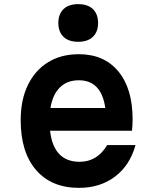

<svg xmlns="http://www.w3.org/2000/svg" viewBox="-20 -890 740 928"><path d="M635 -189Q608 -91 536 -36.5Q464 18 362 18Q229 18 154.5 -68Q80 -154 80 -309Q80 -407 114.5 -478.5Q149 -550 212 -589Q275 -628 361 -628Q483 -628 552 -545Q621 -462 621 -312Q621 -297 620 -283.5Q619 -270 618 -258H222Q239 -108 365 -108Q450 -108 498 -189ZM361 -502Q304 -502 269 -467Q234 -432 224 -368H489Q470 -502 361 -502ZM358 -688Q312 -688 287 -712Q262 -736 262 -779Q262 -822 287 -846Q312 -870 358 -870Q404 -870 429 -846Q454 -822 454 -779Q454 -736 429 -712Q404 -688 358 -688Z"/></svg>

Font: Martian Mono SemiBold
Style: Regular
Weight: 600
Monospace: yes
Designer: Roman Shamin
Foundry: Evil Martians
Version: Version 1.000; ttfautohint (v1.8.4.7-5d5b)